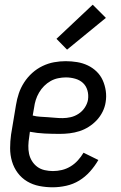

<svg xmlns="http://www.w3.org/2000/svg" viewBox="-20 -788 515 816"><path d="M204 8Q175 8 147 2.5Q119 -3 95.5 -17Q72 -31 55.5 -53Q39 -75 31 -102Q23 -129 23 -158Q23 -187 27 -216L48 -342Q52 -367 60 -391Q68 -415 82.5 -437.5Q97 -460 117 -478Q137 -496 161 -507.5Q185 -519 210 -523.5Q235 -528 259 -528Q284 -528 308 -524Q332 -520 353 -510Q374 -500 390.5 -484Q407 -468 416.5 -447Q426 -426 429.5 -402Q433 -378 429 -354Q426 -333 416 -313Q406 -293 391 -277Q376 -261 357 -249Q338 -237 317.5 -230.5Q297 -224 276 -221.5Q255 -219 234 -219Q202 -219 170 -220.5Q138 -222 107 -228L104 -205Q101 -187 100.5 -169Q100 -151 103.5 -134.5Q107 -118 116 -103.5Q125 -89 138.5 -79Q152 -69 169.5 -65Q187 -61 205 -61Q224 -61 243 -65.5Q262 -70 279.5 -80.5Q297 -91 311 -106.5Q325 -122 335 -139L398 -108Q383 -82 362.5 -59Q342 -36 316.5 -20.5Q291 -5 261.5 1.5Q232 8 204 8ZM246 -286Q263 -286 280.5 -290Q298 -294 314 -304.5Q330 -315 340.5 -331Q351 -347 354 -364Q357 -385 351.5 -404Q346 -423 332.5 -435.5Q319 -448 299.5 -453.5Q280 -459 260 -459Q244 -459 227 -455.5Q210 -452 195 -443.5Q180 -435 167.5 -422.5Q155 -410 146 -394.5Q137 -379 132 -363Q127 -347 125 -331L119 -297Q134 -293 150 -292Q166 -291 182 -290Q198 -289 214 -287.5Q230 -286 246 -286ZM265 -577 220 -623 374 -768 430 -712Z"/></svg>

Font: Iosevka QP
Style: Italic
Weight: 400
Italic angle: -9°
Designer: Belleve Invis
Foundry: Belleve Invis
Version: Version 20.0.0; ttfautohint (v1.8.4)